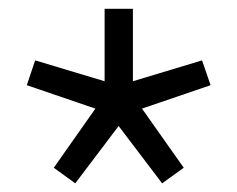

<svg xmlns="http://www.w3.org/2000/svg" viewBox="-20 -710 540 437"><path d="M41 -516.1 60 -572.6 218.1 -525.1V-690H282.5V-525.1L439.9 -572.6L459.3 -516.1L303.2 -462.8L398.2 -328.2L349 -292.7L250 -423.2L151.3 -292.7L102.4 -328.2L197.1 -462.8Z"/></svg>

Font: Oxanium ExtraLight
Style: Regular
Weight: 200
Designer: Severin Meyer
Version: Version 2.000